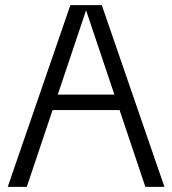

<svg xmlns="http://www.w3.org/2000/svg" viewBox="-20 -725 668 745"><path d="M10 0 253 -705H375L618 0H544L314 -685L84 0ZM151 -298V-358H477V-298Z"/></svg>

Font: TikTok Sans Light
Style: Regular
Weight: 300
Version: Version 4.000